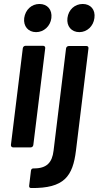

<svg xmlns="http://www.w3.org/2000/svg" viewBox="-20 -743 497 968"><path d="M162 -581C201 -581 234 -611 239 -652C244 -694 219 -723 179 -723C139 -723 108 -694 102 -652C97 -611 122 -581 162 -581ZM380 -581C419 -581 451 -611 456 -652C462 -694 437 -723 397 -723C357 -723 325 -694 320 -652C315 -611 340 -581 380 -581ZM46 0H135C142 0 147 -5 148 -12L208 -500C209 -507 204 -512 198 -512H108C102 -512 96 -507 95 -500L35 -12C35 -5 39 0 46 0ZM137 205C304 207 347 146 363 16L426 -499C427 -506 423 -511 416 -511H327C320 -511 314 -506 313 -499L250 17C243 76 216 107 149 106C141 106 137 110 136 118L127 193C126 200 129 205 137 205Z"/></svg>

Font: Barlow Semi Condensed SemiBold
Style: Italic
Weight: 600
Width: 4
Italic angle: -7°
Designer: Jeremy Tribby
Foundry: Tribby Type
Version: Version 1.422;hotconv 1.0.109;makeotfexe 2.5.65596